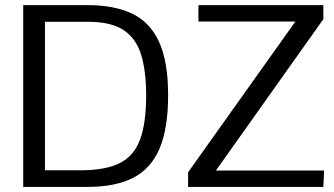

<svg xmlns="http://www.w3.org/2000/svg" viewBox="-20 -735 1312 755"><path d="M71.3 0V-714.8H325.7Q429.2 -714.8 499.5 -681.4Q569.8 -647.9 605.5 -570.3Q641.1 -492.7 641.1 -360.4Q641.1 -231 607.7 -151.6Q574.2 -72.3 504.2 -36.1Q434.1 0 323.7 0ZM156.7 -65.4H297.4Q394.5 -65.4 450.7 -93.5Q506.8 -121.6 530.8 -186.3Q554.7 -251 554.7 -359.9Q554.7 -455.6 534.9 -520Q515.1 -584.5 465.6 -616.9Q416 -649.4 325.7 -649.4H156.7ZM719.7 0V-57.6L1141.6 -650.4H760.3V-714.8H1251.5V-659.7L829.1 -64.5H1254.4L1251.5 0Z"/></svg>

Font: Pontano Sans
Style: Regular
Weight: 400
Designer: Vernon Adams
Foundry: Vernon Adams
Version: Version 2.001